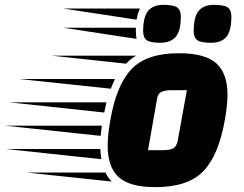

<svg xmlns="http://www.w3.org/2000/svg" viewBox="-227 -758 1006 790"><path d="M509 -539Q617 -539 663 -497.5Q709 -456 709 -368Q709 -325 698 -264Q673 -120 610 -54Q547 12 412 12Q306 12 261 -29.5Q216 -71 216 -158Q216 -203 227 -264Q252 -408 314 -473.5Q376 -539 509 -539ZM441 -140Q470 -140 484.5 -147Q499 -154 504 -178L542 -387H481Q453 -387 437.5 -380Q422 -373 419 -350L382 -140ZM192 -241Q188 -210 187 -199L-207 -241ZM211 -337 202 -295 -189 -337ZM186 -145Q186 -129 190 -103L-203 -145ZM246 -433Q234 -407 229 -393L-149 -433ZM207 -48Q219 -24 233 -11L-116 -48ZM333 -529Q309 -515 292 -496L-15 -529ZM725 -690Q725 -631 704.5 -606.5Q684 -582 641.5 -582Q599 -582 584.5 -593Q570 -604 570 -630Q570 -689 590.5 -713.5Q611 -738 653.5 -738Q696 -738 710.5 -727Q725 -716 725 -690ZM517 -690Q517 -631 496 -606.5Q475 -582 433 -582Q391 -582 376.5 -593Q362 -604 362 -630Q362 -689 382.5 -713.5Q403 -738 445.5 -738Q488 -738 502.5 -727Q517 -716 517 -690ZM349 -723Q340 -706 335 -677L33 -723ZM332 -630Q332 -612 335 -598L33 -644H332Z"/></svg>

Font: Faster One
Style: Regular
Weight: 400
Designer: Eduardo Rodriguez Tunni
Foundry: Eduardo Rodriguez Tunni
Version: Version 1.002